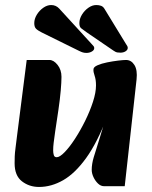

<svg xmlns="http://www.w3.org/2000/svg" viewBox="-20 -729 604 762"><path d="M135 13Q96 13 67 -9.5Q38 -32 38 -81Q38 -96 38.5 -109Q39 -122 41.5 -141Q44 -160 48 -193L86 -491H176Q193 -491 208.5 -471.5Q224 -452 224 -424Q224 -403 221 -369Q218 -335 212 -294L199 -207Q195 -179 193 -162.5Q191 -146 191 -132Q191 -122 193.5 -113.5Q196 -105 205 -105Q217 -105 236.5 -125Q256 -145 277.5 -178Q299 -211 318 -249.5Q337 -288 349 -325Q361 -362 361 -390Q361 -413 355.5 -428.5Q350 -444 351 -454Q351 -463 367 -470Q383 -477 405.5 -481.5Q428 -486 449 -488.5Q470 -491 480 -491Q501 -491 513.5 -471Q526 -451 522 -414L475 10H393Q380 10 369 -0.5Q358 -11 351 -26Q344 -41 344 -55Q344 -78 352 -105Q360 -132 373.5 -174Q387 -216 405 -282V-265Q366 -163 322 -102Q278 -41 231 -14Q184 13 135 13ZM479 -556 394 -695Q389 -703 381 -706Q373 -709 362 -709Q346 -709 330.5 -698Q315 -687 305 -670.5Q295 -654 295 -637Q295 -622 302.5 -616.5Q310 -611 325 -600L429 -529Q439 -522 444.5 -521Q450 -520 458 -520Q470 -520 478.5 -525.5Q487 -531 487 -539Q487 -543 485 -546.5Q483 -550 479 -556ZM345 -553 215 -695Q202 -709 183 -709Q167 -709 151.5 -698Q136 -687 126 -670.5Q116 -654 116 -637Q116 -622 123 -615Q130 -608 146 -600L294 -527Q302 -523 308.5 -521Q315 -519 323 -519Q335 -519 344.5 -524.5Q354 -530 354 -538Q354 -542 352 -545Q350 -548 345 -553Z"/></svg>

Font: Alkatra
Style: Bold
Weight: 700
Designer: Suman Bhandary
Version: Version 1.100;gftools[0.9.22]